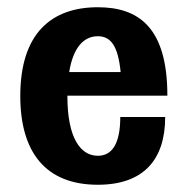

<svg xmlns="http://www.w3.org/2000/svg" viewBox="-20 -500 518 530"><path d="M250 10C376 10 436 -59 436 -177H312C312 -101 288 -70 250 -70C204 -70 166 -116 166 -235V-236H442C442 -425 362 -480 250 -480C123 -480 36 -409 36 -235C36 -81 105 10 250 10ZM171 -301C182 -370 212 -400 250 -400C286 -400 306 -373 313 -301Z"/></svg>

Font: Tanklager Original
Style: Regular
Weight: 400
Designer: Ariel Martín Pérez
Foundry: Tunera Type Foundry
Version: Version 1.000;Glyphs 3.3 (3310)